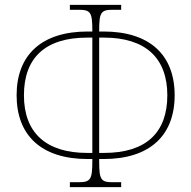

<svg xmlns="http://www.w3.org/2000/svg" viewBox="-20 -750 783 786"><path d="M266 16H476V-4H442C392 -4 386 -15 386 -92V-99H404C593 -99 695 -195 695 -360C695 -525 593 -621 404 -621H386V-622C386 -698 392 -710 441 -710H476V-730H266V-710H302C352 -710 358 -699 358 -622V-621H339C150 -621 48 -525 48 -360C48 -195 150 -99 339 -99H358V-92C358 -15 351 -4 301 -4H266ZM337 -124C168 -124 78 -207 78 -360C78 -513 165 -596 337 -596H358V-124ZM386 -124V-596H406C575 -596 665 -513 665 -360C665 -207 578 -124 406 -124Z"/></svg>

Font: Noto Serif SemiCondensed Thin
Style: Regular
Weight: 100
Width: 4
Designer: Monotype Design Team
Foundry: Monotype Imaging Inc.
Version: Version 2.015